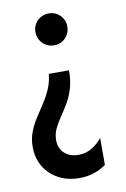

<svg xmlns="http://www.w3.org/2000/svg" viewBox="-77 -474 487 741"><g transform="rotate(-10 166.5 -103.5)"><path d="M175 219.4Q138.2 219.4 109.4 208Q80.6 196.5 59.7 176.4Q38.9 156.2 27.8 129.2Q16.7 102.1 16.7 70.8Q16.7 38.2 27.1 11.5Q37.5 -15.3 52.8 -38.9Q68.1 -62.5 84 -86.8Q100 -111.1 111.8 -137.8Q123.6 -164.6 127.1 -197.2H206.2Q206.2 -156.9 196.9 -126Q187.5 -95.1 172.9 -70.8Q158.3 -46.5 144.1 -25.7Q129.9 -4.9 120.1 15.6Q110.4 36.1 110.4 59.7Q110.4 92.4 131.6 111.5Q152.8 130.6 186.1 130.6Q216 130.6 239.9 115.6Q263.9 100.7 279.2 80.6V186.1Q258.3 201.4 232.3 210.4Q206.2 219.4 175 219.4ZM166.7 -302.1Q149.3 -302.1 135.1 -310.4Q120.8 -318.8 112.5 -333Q104.2 -347.2 104.2 -364.6Q104.2 -382.6 112.5 -396.5Q120.8 -410.4 135.1 -418.8Q149.3 -427.1 166.7 -427.1Q184.7 -427.1 198.6 -418.8Q212.5 -410.4 220.8 -396.5Q229.2 -382.6 229.2 -364.6Q229.2 -347.2 220.8 -333Q212.5 -318.8 198.6 -310.4Q184.7 -302.1 166.7 -302.1Z"/></g></svg>

Font: Afacad Flux Medium
Style: Regular
Weight: 500
Designer: Kristian Moeller
Foundry: Dicotype
Version: Version 1.100